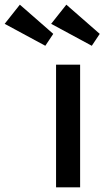

<svg xmlns="http://www.w3.org/2000/svg" viewBox="-170 -802 447 822"><path d="M70 0V-525H173V0ZM223 -606 49 -700 114 -782 257 -657ZM24 -606 -150 -700 -85 -782 58 -657Z"/></svg>

Font: Lexend Deca
Style: Regular
Weight: 400
Designer: Bonnie Shaver-Troup, Thomas Jockin
Foundry: Lexend
Version: Version 1.008; ttfautohint (v1.8.4.7-5d5b)